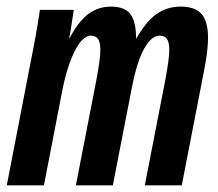

<svg xmlns="http://www.w3.org/2000/svg" viewBox="-35 -558 655 578"><path d="M193.4 0 255.9 -321.3Q267.1 -382.3 267.1 -407.7Q267.1 -431.2 260 -440.9Q252.9 -450.7 238.3 -450.7Q213.9 -450.7 190.4 -405Q167 -359.4 152.3 -284.2L97.2 0H-14.6L65.9 -415.5Q69.3 -432.1 72.5 -450.4Q75.7 -468.8 78.4 -485.1Q81.1 -501.5 83 -513.2Q85 -524.9 85 -528.3H187L177.7 -466.3L173.3 -442.9H174.3Q202.1 -495.1 231.9 -516.6Q261.7 -538.1 298.3 -538.1Q341.3 -538.1 357.9 -514.9Q374.5 -491.7 374.5 -445.3V-442.4H375.5Q405.3 -494.1 436.8 -516.1Q468.3 -538.1 509.3 -538.1Q552.2 -538.1 571.8 -515.6Q591.3 -493.2 591.3 -444.3Q591.3 -407.7 580.6 -352.1L512.2 0H400.9L463.4 -321.3Q474.6 -382.3 474.6 -407.7Q474.6 -431.2 467.5 -440.9Q460.4 -450.7 445.8 -450.7Q420.9 -450.7 398.9 -411.4Q377 -372.1 361.8 -293.5L304.7 0Z"/></svg>

Font: Cousine
Style: Bold Italic
Weight: 700
Italic angle: -12°
Monospace: yes
Designer: Steve Matteson
Foundry: Ascender Corporation
Version: Version 1.20